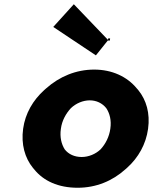

<svg xmlns="http://www.w3.org/2000/svg" viewBox="-20 -863 735 905"><path d="M489 -675 328 -843 231 -736 432 -602C452 -626 469 -649 488 -672H498L499 -682H490ZM314 -353C338 -376 371 -390 403 -390C434 -390 462 -377 481 -353C497 -329 506 -296 500 -256C495 -219 478 -185 454 -159C431 -137 398 -123 365 -123C331 -123 303 -136 285 -159C270 -183 261 -216 267 -256C272 -295 291 -328 314 -353ZM141 -65C185 -10 255 22 346 22C433 22 510 -10 571 -65L580 -73C632 -120 668 -183 678 -256C688 -329 670 -391 632 -438L625 -446C579 -502 508 -535 424 -535C338 -535 260 -502 197 -446L188 -438C136 -391 99 -329 89 -256C79 -183 97 -119 135 -72Z"/></svg>

Font: Hussar Woodtype
Style: SeBdObl
Weight: 900
Foundry: Cannot Into Space Fonts
Version: Version 1.07